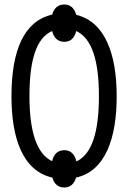

<svg xmlns="http://www.w3.org/2000/svg" viewBox="-20 -786 570 854"><path d="M266 48C294 48 311 30 318 4C449 -25 499 -171 499 -358C499 -544 448 -689 319 -720C312 -747 295 -766 266 -766C236 -766 220 -748 212 -721C88 -693 31 -564 31 -358C31 -173 80 -26 213 4C220 30 237 48 266 48ZM266 -600C296 -600 312 -619 319 -648C389 -616 420 -516 420 -358C420 -199 389 -100 320 -68C313 -98 296 -118 266 -118C235 -118 218 -98 212 -69C143 -101 111 -202 111 -358C111 -515 140 -617 212 -648C219 -620 235 -600 266 -600Z"/></svg>

Font: Noto Sans Mono Condensed
Style: Regular
Weight: 400
Width: 3
Designer: Monotype Design Team
Foundry: Monotype Imaging Inc.
Version: Version 2.014